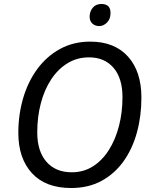

<svg xmlns="http://www.w3.org/2000/svg" viewBox="-20 -934 761 964"><path d="M337 10Q209 10 140.5 -64.5Q72 -139 72 -267Q72 -359 96.5 -442Q121 -525 168 -588.5Q215 -652 282 -688.5Q349 -725 433 -725Q555 -725 622.5 -650Q690 -575 690 -444Q690 -351 667.5 -269Q645 -187 600.5 -124.5Q556 -62 490 -26Q424 10 337 10ZM340 -69Q400 -69 447 -99Q494 -129 527 -181.5Q560 -234 577.5 -302Q595 -370 595 -446Q595 -541 550 -593.5Q505 -646 427 -646Q367 -646 319 -616.5Q271 -587 237 -535.5Q203 -484 185 -415.5Q167 -347 167 -269Q167 -175 213 -122Q259 -69 340 -69ZM478 -803Q458 -803 444 -815.5Q430 -828 430 -850Q430 -876 445.5 -895Q461 -914 489 -914Q535 -914 535 -869Q535 -838 517 -820.5Q499 -803 478 -803Z"/></svg>

Font: Manna Sans
Style: Italic
Weight: 400
Italic angle: -12°
Designer: Monotype Design Team
Foundry: Monotype Imaging Inc.
Version: Version 2.001.1; ttfautohint (v1.8.2)